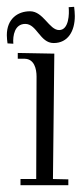

<svg xmlns="http://www.w3.org/2000/svg" viewBox="-45 -664 239 562"><path d="M110 -140 114 -507 7 -509V-492H28C55 -491 62 -463 62 -440L61 -140H15V-122H155V-139ZM156 -643C158 -624 157 -576 128 -576C99 -576 82 -631 43 -631C6 -631 -25 -608 -25 -561C-25 -553 -24 -545 -23 -537L-6 -536C-8 -560 -2 -594 29 -594C63 -594 72 -538 112 -538C154 -538 174 -573 174 -617C174 -626 173 -635 172 -644Z"/></svg>

Font: Bigelow Rules
Style: Regular
Weight: 400
Designer: Astigmatic (AOETI)
Foundry: Astigmatic (AOETI)
Version: Version 1.000